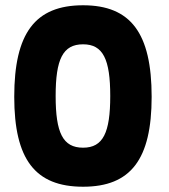

<svg xmlns="http://www.w3.org/2000/svg" viewBox="-20 -699 640 728"><path d="M295 9C113 9 34 -95 34 -332C34 -573 113 -679 295 -679C476 -679 555 -573 555 -332C555 -95 476 9 295 9ZM191 -335C191 -196 218 -139 295 -139C371 -139 398 -196 398 -335C398 -474 371 -531 295 -531C218 -531 191 -474 191 -335Z"/></svg>

Font: LT Wave Mono Black
Style: Regular
Weight: 900
Designer: Daniel Lyons
Version: Version 2.5 (Glyphs App)